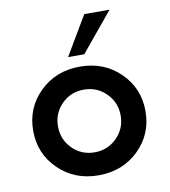

<svg xmlns="http://www.w3.org/2000/svg" viewBox="-84 -822 801 905"><g transform="rotate(-10 316.0 -370.0)"><path d="M270 -563.8 380 -750H501.2L347.5 -563.8ZM508.1 -65Q431.2 10 316.2 10Q201.2 10 124.4 -65Q47.5 -140 47.5 -250Q47.5 -360 124.4 -435Q201.2 -510 316.2 -510Q431.2 -510 508.1 -435Q585 -360 585 -250Q585 -140 508.1 -65ZM316.2 -100Q378.8 -100 422.5 -143.8Q466.2 -187.5 466.2 -250Q466.2 -312.5 422.5 -356.2Q378.8 -400 316.2 -400Q252.5 -400 209.4 -356.2Q166.2 -312.5 166.2 -250Q166.2 -187.5 209.4 -143.8Q252.5 -100 316.2 -100Z"/></g></svg>

Font: Now Alt Medium
Style: Regular
Weight: 500
Designer: Alfredo Marco Pradil
Foundry: Alfredo Marco Pradil
Version: Version 1.002;PS 001.002;hotconv 1.0.88;makeotf.lib2.5.64775